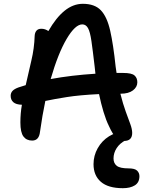

<svg xmlns="http://www.w3.org/2000/svg" viewBox="-20 -730 780 1008"><path d="M631 10Q606 10 588.5 -8Q571 -26 552 -68Q537 -98 523.5 -142.5Q510 -187 500 -236Q398 -231 331.5 -220.5Q265 -210 218 -200Q210 -162 203 -121.5Q196 -81 190 -38Q185 8 149 8Q119 8 103 -13.5Q87 -35 87 -87Q87 -111 89 -134.5Q91 -158 95 -180Q64 -181 50 -193.5Q36 -206 36 -227Q36 -242 45.5 -252.5Q55 -263 77 -271Q95 -277 115 -283Q129 -347 144.5 -411.5Q160 -476 162 -542Q163 -559 171.5 -569Q180 -579 197 -579Q217 -579 234 -567Q274 -637 319 -673.5Q364 -710 415 -710Q477 -710 509.5 -676Q542 -642 558.5 -569Q575 -496 587 -381Q589 -363 592 -347Q609 -347 627 -347Q671 -347 686 -334Q701 -321 701 -298Q701 -273 678 -255.5Q655 -238 613 -238H612Q626 -183 640 -144.5Q654 -106 664 -79Q674 -52 674 -32Q674 10 631 10ZM412 -602Q375 -602 330 -526Q285 -450 246 -315Q355 -335 481 -343Q479 -362 477 -380Q467 -466 460 -514.5Q453 -563 442 -582.5Q431 -602 412 -602ZM625 258Q548 258 509.5 224.5Q471 191 471 132Q471 87 493 48Q515 9 552.5 -14.5Q590 -38 636 -38Q647 -38 654.5 -33Q662 -28 662 -18Q662 -11 658 -6Q654 -1 640 6Q609 22 592.5 47.5Q576 73 576 102Q576 127 593 140.5Q610 154 655 154Q688 154 700 166Q712 178 712 195Q712 228 688 243Q664 258 625 258Z"/></svg>

Font: Shantell Sans Normal
Style: Regular
Weight: 500
Designer: Stephen Nixon, Anya Danilova, Shantell Martin
Foundry: Arrow Type
Version: Version 1.009;[a7da0bfa3]